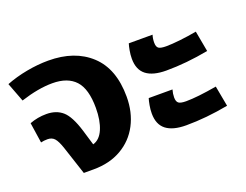

<svg xmlns="http://www.w3.org/2000/svg" viewBox="-94 -766 1214 949"><g transform="rotate(-20 513.0 -291.0)"><path d="M530 -282Q530 -200 496.5 -136Q463 -72 400.5 -36Q338 0 254 0H202L153 -149Q140 -188 126.5 -203Q113 -218 90 -218Q71 -218 55 -214L39 -321Q81 -337 127 -337Q179 -337 212 -308Q245 -279 270 -197L294 -117Q330 -127 349 -171.5Q368 -216 368 -282Q368 -382 327.5 -426Q287 -470 207 -470Q133 -470 40 -440L2 -540Q53 -560 112 -571Q171 -582 226 -582Q365 -582 447.5 -505.5Q530 -429 530 -282Z M618 -449Q618 -470 622 -492Q626 -514 630 -526H755Q749 -507 749 -486Q749 -464 759.5 -456.5Q770 -449 799 -449Q828 -449 873 -454Q918 -459 961 -467L981 -358Q864 -336 759 -336Q689 -336 653.5 -363.5Q618 -391 618 -449ZM618 -161Q618 -182 622 -204Q626 -226 630 -238H755Q749 -217 749 -198Q749 -176 759.5 -168Q770 -160 799 -160Q857 -160 961 -178L981 -70Q864 -48 759 -48Q689 -48 653.5 -75.5Q618 -103 618 -161Z"/></g></svg>

Font: FiraGOUPP
Style: Bold
Weight: 700
Designer: bBox Type
Foundry: bBox Type GmbH
Version: Version 1.001